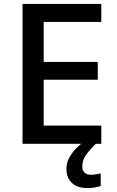

<svg xmlns="http://www.w3.org/2000/svg" viewBox="-20 -734 597 980"><path d="M497 0H95V-714H497V-622H203V-418H479V-327H203V-93H497ZM400 115Q400 136 411.5 147Q423 158 443 158Q460 158 472.5 155.5Q485 153 494 151V216Q479 220 463.5 223Q448 226 428 226Q373 226 346 199Q319 172 319 127Q319 98 333.5 71Q348 44 370.5 21.5Q393 -1 416 -16L469 0Q436 32 418 58.5Q400 85 400 115Z"/></svg>

Font: Noto Sans Ol Chiki Medium
Style: Regular
Weight: 500
Designer: Monotype Design Team, Lewis McGuffie
Foundry: Monotype Imaging Inc.
Version: Version 2.003; ttfautohint (v1.8.4.7-5d5b)